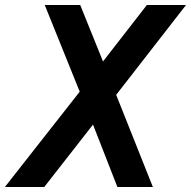

<svg xmlns="http://www.w3.org/2000/svg" viewBox="-82 -749 766 769"><path d="M237.3 -381.8 97.2 -729H239.3L330.6 -502.9L506.3 -729H663.1L383.3 -369.1L530.3 0H388.2L290.5 -250L95.2 0H-62.5Z"/></svg>

Font: Hack
Style: Bold Italic
Weight: 700
Italic angle: -11°
Monospace: yes
Designer: Christopher Simpkins
Foundry: Christopher Simpkins
Version: Version 2.017; ttfautohint (v1.4.1) -l 4 -r 80 -G 350 -x 0 -